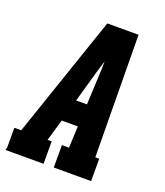

<svg xmlns="http://www.w3.org/2000/svg" viewBox="-151 -827 787 918"><g transform="rotate(20 242.5 -367.5)"><path d="M-15 0 -11 -12V-114H24L236 -735H395L401 -114H421V0H231V-114H267L272 -224H190L158 -114H179V0ZM277 -338 284 -490Q285 -507 285.5 -524.5Q286 -542 286 -560Q281 -543 275.5 -525.5Q270 -508 265 -490L222 -338Z"/></g></svg>

Font: Iosevka Slab Heavy
Style: Italic
Weight: 900
Italic angle: -9°
Monospace: yes
Designer: Belleve Invis
Foundry: Belleve Invis
Version: Version 11.1.0; ttfautohint (v1.8.3)